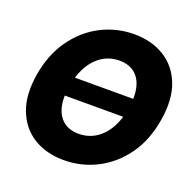

<svg xmlns="http://www.w3.org/2000/svg" viewBox="-132 -870 1010 1012"><g transform="rotate(20 373.5 -363.5)"><path d="M329.1 11.7Q230 11.7 158.4 -32.7Q86.9 -77.1 54.7 -161.1Q22.5 -245.1 42 -363.3Q62 -482.4 122.1 -566.4Q182.1 -650.4 268.3 -694.8Q354.5 -739.3 453.6 -739.3Q551.8 -739.3 623.5 -694.8Q695.3 -650.4 727.5 -566.4Q759.8 -482.4 739.7 -363.3Q720.2 -244.1 660.2 -160.4Q600.1 -76.7 513.7 -32.5Q427.2 11.7 329.1 11.7ZM236.3 -417H563.5Q565.4 -496.1 529.5 -539.1Q493.7 -582 427.2 -582Q360.8 -582 310.8 -539.1Q260.7 -496.1 236.3 -417ZM355 -145.5Q421.9 -145.5 471.9 -188.5Q522 -231.4 545.9 -310.1H218.3Q216.8 -231.4 252.7 -188.5Q288.6 -145.5 355 -145.5Z"/></g></svg>

Font: Inter Display Extra Bold
Style: Italic
Weight: 800
Italic angle: -9.39999°
Designer: Rasmus Andersson
Foundry: rsms
Version: Version 4.000;git-4fc901f